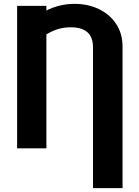

<svg xmlns="http://www.w3.org/2000/svg" viewBox="-20 -757 711 980"><path d="M605.5 -517.6V203.1H454.6V-517.6Q454.6 -551.3 440.9 -574.7Q428.2 -596.2 401.9 -607.4Q377.9 -617.7 340.3 -617.7Q279.8 -617.7 225.1 -586.4Q169.4 -553.7 122.1 -494.1V-630.4Q151.4 -663.1 190.4 -688Q228 -712.4 270.5 -724.6Q314.5 -737.3 360.4 -737.3Q428.2 -737.3 483.9 -710.9Q539.6 -684.6 572.3 -635.7Q605.5 -586.4 605.5 -517.6ZM67.4 -727.1H216.8V0H67.4Z"/></svg>

Font: My Font
Style: Bold
Weight: 500
Designer: Rasmus Andersson
Foundry: rsms
Version: Version 0.001